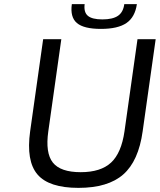

<svg xmlns="http://www.w3.org/2000/svg" viewBox="-20 -890 774 930"><path d="M126 -254 189 -700H277L214 -254Q199 -149 236 -102.5Q273 -56 371 -56Q468 -56 518 -102.5Q568 -149 583 -254L646 -700H734L671 -254Q651 -110 577 -45Q503 20 360 20Q217 20 161.5 -45Q106 -110 126 -254ZM643 -870Q634 -807 592.5 -778.5Q551 -750 469 -750Q386 -750 352.5 -778.5Q319 -807 328 -870H390Q385 -831 405.5 -813.5Q426 -796 476 -796Q526 -796 551.5 -813.5Q577 -831 582 -870Z"/></svg>

Font: Fivo Sans Modern
Style: Italic
Weight: 400
Designer: Alexander Slobzheninov
Foundry: Alexander Slobzheninov
Version: 1.0